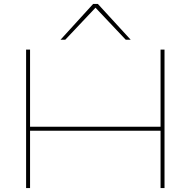

<svg xmlns="http://www.w3.org/2000/svg" viewBox="-20 -951 965 971"><path d="M112 0V-700H132V-310H792V-700H812V0H792V-290H132V0ZM286 -750 451 -931H475L641 -750H616L463 -912L310 -750Z"/></svg>

Font: Georama Extended Thin
Style: Regular
Weight: 100
Width: 7
Designer: Jean-Baptiste Levee
Foundry: Production Type
Version: Version 1.000